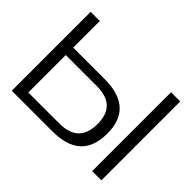

<svg xmlns="http://www.w3.org/2000/svg" viewBox="-136 -912 1153 1153"><g transform="rotate(45 440.5 -335.0)"><path d="M60 0H405C568 0 648 -74 648 -224C648 -370 568 -444 405 -444H138V-670H60ZM138 -63V-381H402C512 -381 566 -328 566 -224C566 -116 512 -63 402 -63ZM743 0H821V-670H743Z"/></g></svg>

Font: LT Wave Light
Style: Regular
Weight: 300
Designer: Daniel Lyons
Version: Version 2.5 (Glyphs App)